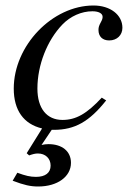

<svg xmlns="http://www.w3.org/2000/svg" viewBox="-20 -461 484 698"><path d="M77 96 86 104C100 99 108 97 118 97C145 97 164 115 164 141C164 167 145 182 111 182C90 182 73 178 43 167L26 196C68 212 91 217 119 217C189 217 238 181 238 131C238 89 206 63 156 63C147 63 141 64 131 66L168 11H176C252 11 305 -19 366 -96L350 -106C295 -47 256 -25 207 -25C150 -25 116 -67 116 -139C116 -224 151 -314 207 -372C236 -402 276 -420 316 -420C339 -420 353 -412 353 -400C353 -395 352 -390 347 -381C340 -368 338 -362 338 -352C338 -328 353 -314 377 -314C405 -314 425 -333 425 -360C425 -407 381 -441 320 -441C170 -441 30 -295 30 -139C30 -60 66 -10 133 6Z"/></svg>

Font: XITS
Style: Italic
Weight: 400
Italic angle: -16.33°
Designer: MicroPress Inc., with final additions and corrections provided by Coen Hoffman, Elsevier (retired)
Version: Version 1.302